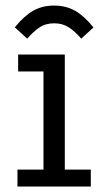

<svg xmlns="http://www.w3.org/2000/svg" viewBox="-20 -683 380 703"><path d="M43.9 0V-62H139.2V-421.4H46.4V-483.4H217.3V-62H312.5V0ZM79.6 -541.5 34.2 -583Q67.9 -624.5 101.3 -643.6Q134.8 -662.6 178.2 -662.6Q221.7 -662.6 255.4 -643.3Q289.1 -624 322.3 -582.5L277.3 -541.5Q255.9 -566.9 232.7 -582.3Q209.5 -597.7 178.2 -597.7Q147 -597.7 124.5 -582.5Q102.1 -567.4 79.6 -541.5Z"/></svg>

Font: Anaheim Medium
Style: Regular
Weight: 500
Version: Version 2.001